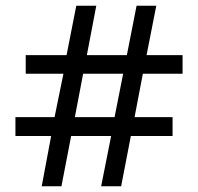

<svg xmlns="http://www.w3.org/2000/svg" viewBox="-20 -652 693 672"><path d="M159 -176H34V-242H171L202 -394H70V-459H213L247 -632H317L284 -459H424L458 -632H527L493 -459H619V-394H480L451 -242H584V-176H438L404 0H334L369 -176H229L195 0H126ZM381 -242 411 -394H271L242 -242Z"/></svg>

Font: ukorean25
Style: Book
Weight: 400
Designer: Jelle Bosma - Monotype Design Team
Foundry: Monotype Imaging Inc.
Version: Version 2.003